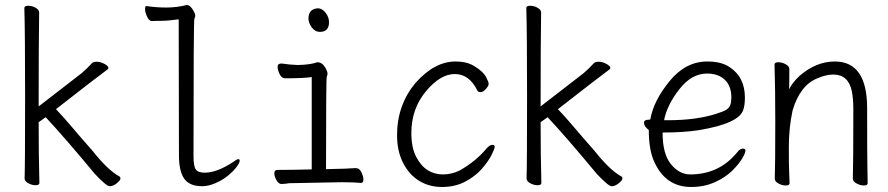

<svg xmlns="http://www.w3.org/2000/svg" viewBox="-20 -729 3540 765"><path d="M417 13Q404 13 358 -36Q236 -183 162 -262L134 -242Q134 -106 137 0Q137 9 122 9Q107 9 92.5 1Q78 -7 78 -18Q80 -70 80 -346Q80 -598 77 -697Q77 -706 92 -706Q108 -706 122 -698Q136 -690 136 -679Q134 -561 134 -305L306 -438Q329 -458 346 -477Q351 -483 366 -483Q380 -483 396 -474.5Q412 -466 412 -458Q412 -455 408 -452Q372 -426 203 -294Q231 -265 266 -223.5Q301 -182 348 -129Q409 -52 454 -27Q460 -24 460 -18Q460 -11 445.5 1Q431 13 417 13Z M786 13Q735 13 714 -17Q693 -47 693 -110L692 -652Q648 -646 623 -646Q598 -646 584 -645Q575 -645 566.5 -662Q558 -679 558 -692Q558 -705 563 -705Q601 -699 642 -699Q684 -699 724 -709Q739 -709 752 -684Q758 -674 758 -667Q758 -661 754.5 -654.5Q751 -648 751 -108Q751 -67 760 -54Q769 -41 796 -41Q844 -41 908 -83Q924 -95 930 -95Q935 -95 935 -88Q935 -81 923.5 -65Q912 -49 890 -30.5Q868 -12 839 0.5Q810 13 786 13Z M1101 4Q1090 4 1081.5 -11Q1073 -26 1073 -39Q1073 -52 1086 -52Q1141 -52 1222 -54V-422Q1191 -417 1116 -417Q1102 -417 1094 -434Q1086 -451 1086 -463Q1086 -476 1102 -476Q1133 -471 1167 -470Q1217 -471 1244 -481Q1267 -481 1280 -452Q1285 -442 1285 -436Q1285 -430 1282 -423.5Q1279 -417 1279 -55Q1375 -57 1391 -59H1399Q1412 -59 1420 -42.5Q1428 -26 1428 -13Q1428 0 1417 0Q1391 -3 1341 -3L1132 1Q1115 4 1103 4ZM1255 -602Q1235 -602 1222 -620Q1209 -638 1209 -655Q1209 -693 1246 -696Q1264 -696 1277.5 -678Q1291 -660 1291 -641Q1291 -602 1255 -602Z M1741 16Q1690 16 1650 -8.5Q1610 -33 1586 -80Q1562 -127 1562 -190Q1562 -310 1635 -398Q1711 -484 1795 -484Q1834 -484 1860 -471Q1909 -444 1920 -415Q1927 -402 1927 -395Q1927 -387 1916 -374.5Q1905 -362 1895 -362Q1885 -362 1882 -368Q1850 -434 1792 -434Q1734 -434 1676.5 -364.5Q1619 -295 1619 -199Q1619 -141 1638 -104.5Q1657 -68 1684 -51Q1711 -34 1745 -34Q1780 -34 1812 -50Q1877 -87 1919 -138Q1932 -152 1942 -152Q1951 -152 1951 -144Q1951 -136 1938 -110.5Q1925 -85 1899 -55.5Q1873 -26 1833 -5Q1793 16 1741 16Z M2417 13Q2404 13 2358 -36Q2236 -183 2162 -262L2134 -242Q2134 -106 2137 0Q2137 9 2122 9Q2107 9 2092.5 1Q2078 -7 2078 -18Q2080 -70 2080 -346Q2080 -598 2077 -697Q2077 -706 2092 -706Q2108 -706 2122 -698Q2136 -690 2136 -679Q2134 -561 2134 -305L2306 -438Q2329 -458 2346 -477Q2351 -483 2366 -483Q2380 -483 2396 -474.5Q2412 -466 2412 -458Q2412 -455 2408 -452Q2372 -426 2203 -294Q2231 -265 2266 -223.5Q2301 -182 2348 -129Q2409 -52 2454 -27Q2460 -24 2460 -18Q2460 -11 2445.5 1Q2431 13 2417 13Z M2734 16Q2632 16 2587 -84Q2565 -131 2565 -211Q2546 -225 2546 -240Q2546 -252 2564 -252L2571 -253Q2584 -328 2648 -406Q2712 -484 2798 -484Q2855 -484 2888 -461Q2948 -421 2948 -340Q2948 -312 2942 -293Q2927 -237 2762 -210Q2703 -201 2620 -201Q2620 -115 2653.5 -74.5Q2687 -34 2730 -34Q2846 -34 2918 -123Q2929 -137 2940 -137Q2950 -137 2950 -128Q2950 -119 2936.5 -96.5Q2923 -74 2896.5 -48Q2870 -22 2828 -3Q2786 16 2734 16ZM2626 -250H2642Q2755 -250 2835 -276Q2864 -285 2875 -292.5Q2886 -300 2890 -311.5Q2894 -323 2894 -341Q2894 -386 2868 -411Q2842 -436 2797 -436Q2735 -436 2686 -372.5Q2637 -309 2626 -250Z M3111 10Q3096 10 3081.5 2Q3067 -6 3067 -17Q3069 -69 3069 -246Q3069 -373 3066 -472Q3066 -481 3081 -481Q3096 -481 3110.5 -473Q3125 -465 3125 -454Q3125 -392 3124 -373Q3136 -399 3166 -427Q3232 -484 3306 -484Q3435 -484 3435 -298Q3435 -99 3436 -66.5Q3437 -34 3437 1Q3437 10 3422 10Q3408 10 3393 2Q3378 -6 3378 -17Q3380 -79 3380 -294Q3380 -335 3374 -366Q3360 -432 3300 -432Q3271 -432 3237 -417Q3168 -390 3138 -289Q3123 -220 3123 -143Q3123 -65 3124.5 -39.5Q3126 -14 3126 1Q3126 10 3111 10Z"/></svg>

Font: LXGW WenKai Mono TC Light
Style: Regular
Weight: 300
Designer: LXGW / Fontworks Inc.
Foundry: LXGW / Fontworks Inc.
Version: Version 1.330